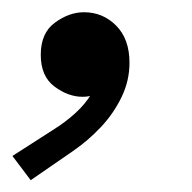

<svg xmlns="http://www.w3.org/2000/svg" viewBox="-61 -152 317 317"><path d="M-10.3 145.5 -40.5 105.5 27.3 62Q46.9 49.8 63.5 34.7Q80.1 19.5 90.1 2.7Q100.1 -14.2 100.1 -31.2H119.6Q115.2 -15.1 105.5 -3.7Q95.7 7.8 75.2 7.8Q51.8 7.8 29.1 -9Q6.3 -25.9 6.3 -61.5Q6.3 -97.7 29.8 -114.7Q53.2 -131.8 77.6 -131.8Q108.9 -131.8 130.9 -109.6Q152.8 -87.4 152.8 -48.3Q152.8 -18.6 139.6 8.5Q126.5 35.6 105.5 57.9Q84.5 80.1 60.5 96.7Z"/></svg>

Font: Reddit Sans Medium
Style: Italic
Weight: 500
Italic angle: -11.25°
Designer: Stephen Hutchings
Version: Version 1.013